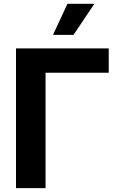

<svg xmlns="http://www.w3.org/2000/svg" viewBox="-20 -979 621 999"><path d="M545.8 -727.3V-600.5H217V0H63.2V-727.3ZM255.7 -797.6 331 -959.2H470.9L362.6 -797.6Z"/></svg>

Font: InterMG
Style: Bold
Weight: 700
Designer: Rasmus Andersson
Foundry: rsms
Version: Version 3.019;December 26, 2023;FontCreator 15.0.0.2955 64-b